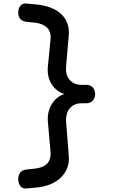

<svg xmlns="http://www.w3.org/2000/svg" viewBox="-20 -891 640 1084"><path d="M129 173Q106 175 94.5 159Q83 143 83 120Q83 97 94.5 83Q106 69 129 66L178 61Q200 58 217 51.5Q234 45 245.5 33.5Q257 22 262 4.5Q267 -13 265 -36L250 -208Q248 -238 256 -266Q264 -294 281 -316Q298 -338 323 -352Q333 -357 344 -360Q333 -363 323 -368Q297 -382 280 -403.5Q263 -425 255 -453.5Q247 -482 250 -512L265 -665Q270 -712 245.5 -735Q221 -758 178 -763L129 -768Q106 -771 94.5 -784Q83 -797 83 -820Q83 -843 94.5 -858Q106 -873 129 -871L184 -866Q228 -862 264 -848.5Q300 -835 324.5 -812.5Q349 -790 360.5 -758.5Q372 -727 368 -688L353 -514Q351 -492 356 -473.5Q361 -455 372 -441.5Q383 -428 400.5 -420Q418 -412 439 -412H467Q490 -412 503.5 -397.5Q517 -383 517 -360Q517 -337 503.5 -322.5Q490 -308 467 -308H439Q418 -308 401 -300Q384 -292 373 -278.5Q362 -265 357 -246.5Q352 -228 353 -206L368 -16Q372 24 360 56Q348 88 323.5 111.5Q299 135 264 149.5Q229 164 184 168Z"/></svg>

Font: Maple Mono NL Medium
Style: Regular
Weight: 500
Monospace: yes
Designer: subframe7536
Version: Version 7.000